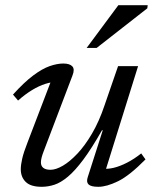

<svg xmlns="http://www.w3.org/2000/svg" viewBox="-20 -709 590 739"><path d="M317.5 -26.5 375.5 -207.5H372.5Q333 -138 300.8 -94.8Q268.5 -51.5 241.2 -28.8Q214 -6 189.5 2Q165 10 140.5 10Q98 10 79 -8.8Q60 -27.5 60 -57.5Q60 -74.5 65.5 -98.5Q71 -122.5 85.5 -159.5L184 -417L197.5 -393Q179 -394 154.5 -386.2Q130 -378.5 103.2 -362.2Q76.5 -346 49.5 -322L30 -345Q73 -392.5 107.8 -418.5Q142.5 -444.5 171.2 -454.5Q200 -464.5 223.5 -464.5Q248.5 -464.5 258.5 -453.5Q268.5 -442.5 259 -418.5L148 -126.5Q143 -113.5 140.2 -102.8Q137.5 -92 137.5 -84Q137.5 -70 146.8 -62.8Q156 -55.5 174.5 -55.5Q195 -55.5 222 -71.2Q249 -87 278 -117.8Q307 -148.5 334.2 -195Q361.5 -241.5 382 -302.5L434.5 -454.5H511.5L382 -39.5L375 -60Q394 -57.5 418 -63.2Q442 -69 469.2 -83Q496.5 -97 523.5 -118.5L540 -95.5Q478.5 -33 434.5 -11.5Q390.5 10 358.5 10Q330.5 10 321 1Q311.5 -8 317.5 -26.5ZM313.5 -524.5 435.5 -689H548.5L547 -677L352 -524.5Z"/></svg>

Font: Newsreader
Style: Italic
Weight: 400
Italic angle: -17°
Designer: Hugues Gentile
Foundry: Production Type
Version: Version 1.003